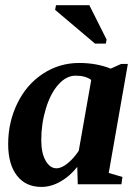

<svg xmlns="http://www.w3.org/2000/svg" viewBox="-20 -715 540 745"><path d="M401.9 -43.9 455.1 -28.3 451.2 0H281.7L279.8 -67.4Q251 -31.2 214.6 -10.5Q178.2 10.3 140.6 10.3Q79.6 10.3 45.7 -33.7Q11.7 -77.6 11.7 -155.8Q11.7 -241.2 47.4 -314.2Q83 -387.2 146.7 -429Q210.4 -470.7 287.1 -470.7Q354.5 -470.7 409.7 -448.7L449.7 -466.8H476.1ZM140.1 -171.4Q140.1 -121.1 157 -91.6Q173.8 -62 199.2 -62Q218.8 -62 242.7 -81.5Q266.6 -101.1 285.6 -129.9L334 -404.8Q312 -421.4 273.4 -421.4Q237.3 -421.4 206.5 -387Q175.8 -352.5 158 -293.7Q140.1 -234.9 140.1 -171.4ZM348.6 -545.9 193.8 -676.8 197.3 -694.8H326.7L393.6 -561.5L390.6 -545.9Z"/></svg>

Font: Liberation Serif
Style: Bold Italic
Weight: 700
Italic angle: -16.333°
Designer: Steve Matteson
Foundry: Ascender Corporation
Version: Version 2.1.5